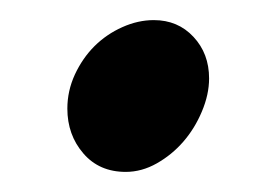

<svg xmlns="http://www.w3.org/2000/svg" viewBox="-20 -360 277 191"><path d="M47 -252Q47 -225.8 62.9 -207.4Q78.7 -189 105.1 -189Q121 -189 136 -197.5Q151 -206 162.3 -219Q173.7 -232.1 180.8 -249Q188 -266 188 -282Q188 -306.7 172.5 -323.3Q157 -340 133 -340Q117.3 -340 101.7 -333Q86 -326 74 -314.1Q62.1 -302.2 54.5 -285.9Q47 -269.6 47 -252Z"/></svg>

Font: Vermiglione
Style: Italic
Weight: 400
Italic angle: -11°
Version: Version 1.105